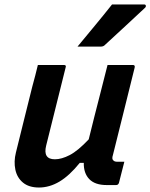

<svg xmlns="http://www.w3.org/2000/svg" viewBox="-20 -826 671 857"><path d="M149 -536H265Q277 -536 273 -525Q251 -437 229.5 -350.5Q208 -264 186 -176Q171 -115 225 -115Q255 -115 291.5 -134Q328 -153 376 -204Q388 -255 401 -304.5Q414 -354 428 -410Q442 -466 460 -536H573Q584 -536 581 -524Q557 -427 531.5 -324.5Q506 -222 484 -134Q478 -116 486 -110Q491 -104 504 -104H535Q529 -81 523 -57Q517 -33 511 -10Q508 0 498 0H456Q404 0 378.5 -26.5Q353 -53 354 -99H336Q290 -42 245.5 -15.5Q201 11 154 11Q109 11 82.5 -11Q56 -33 48.5 -69Q41 -105 51 -145Q69 -219 87.5 -292.5Q106 -366 124 -439Q131 -465 137.5 -489.5Q144 -514 149 -536ZM480 -806H624Q630 -806 631 -800.5Q632 -795 626 -790Q580 -747 540 -710Q500 -673 449 -626Q442 -618 430 -618H326Q364 -664 403 -711Q442 -758 480 -806Z"/></svg>

Font: Recursive Sn Lnr St SmB
Style: Italic
Weight: 600
Italic angle: -15°
Version: Version 1.079;hotconv 1.0.112;makeotfexe 2.5.65598; ttfautoh